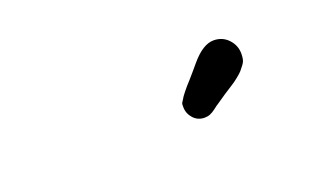

<svg xmlns="http://www.w3.org/2000/svg" viewBox="-32 -722 588 350"><g transform="rotate(-20 262.5 -546.5)"><path d="M293 -514.2Q293 -516.1 293 -518.1Q293 -520 293.5 -521.5Q293.9 -522.9 295.4 -524.9Q296.9 -526.9 297.9 -528.8Q298.8 -530.8 301.5 -534.4Q304.2 -538.1 306.2 -540.5Q308.1 -543 312.5 -548.1Q316.9 -553.2 320.6 -557.1Q324.2 -561 330.6 -568.6Q336.9 -576.2 342.8 -583Q365.7 -609.9 386.2 -609.9Q403.3 -609.9 414.6 -597.9Q425.8 -585.9 425.8 -569.8Q425.8 -564 424.8 -559.1Q423.8 -554.2 419.9 -549.1Q416 -543.9 413.1 -540.5Q410.2 -537.1 402.6 -531Q395 -524.9 389.4 -521.5Q383.8 -518.1 372.3 -510.5Q360.8 -502.9 354 -498Q352.1 -497.1 345.5 -491.9Q338.9 -486.8 334 -484.9Q329.1 -482.9 323.2 -482.9Q310.1 -482.9 301.5 -492.4Q293 -502 293 -514.2Z"/></g></svg>

Font: CMU Typewriter Text
Style: BoldItalic
Weight: 700
Italic angle: -14.04°
Version: Version 0.7.0